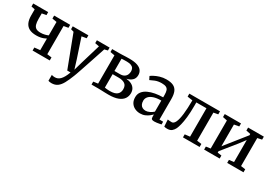

<svg xmlns="http://www.w3.org/2000/svg" viewBox="11 -1435 3586 2562"><g transform="rotate(30 1804.5 -154.0)"><path d="M324.5 0V-46.5L410.5 -55.5V-234Q394 -225 372.8 -216.8Q351.5 -208.5 324.5 -203.5Q297.5 -198.5 264 -198.5Q197.5 -198.5 155.8 -220.5Q114 -242.5 94 -286.2Q74 -330 74 -395.5V-490L18 -502V-548H248.5V-502L182.5 -490V-409Q182.5 -354.5 192.5 -321.5Q202.5 -288.5 227 -273.5Q251.5 -258.5 295.5 -258.5Q331 -258.5 362 -266.5Q393 -274.5 410.5 -283.5V-490L340.5 -502V-548H587.5V-502L519 -490V-55.5L589 -46.5V0Z M758.5 251.5Q743 251.5 729.8 249.2Q716.5 247 709.5 243.5V152.5Q716 156.5 730 158.8Q744 161 758.5 161Q780.5 161 800.8 153Q821 145 839.5 126.5Q858 108 875.5 76.8Q893 45.5 909.5 0H858.5L672.5 -490L627 -503.5V-548H868V-503L795 -490.5L894.5 -190.5L935.5 -57.5L973.5 -190.5L1063.5 -491L999 -503.5V-548H1195V-503.5L1145 -491Q1116.5 -404.5 1092 -331Q1067.5 -257.5 1047.5 -198Q1027.5 -138.5 1012.5 -94.2Q997.5 -50 987.5 -22.2Q977.5 5.5 973.5 15Q943.5 92.5 914.8 145.2Q886 198 849.5 224.8Q813 251.5 758.5 251.5Z M1493.5 4Q1470 4 1440.2 3Q1410.5 2 1383.2 1Q1356 0 1339 0H1232.5V-45.5L1302.5 -55V-490.5L1234.5 -502.5V-548H1346.5Q1363.5 -548 1389.5 -549.2Q1415.5 -550.5 1444.2 -551.5Q1473 -552.5 1498 -552.5Q1577.5 -552.5 1624 -535.5Q1670.5 -518.5 1690.8 -489Q1711 -459.5 1711 -421.5Q1711 -370 1679.2 -340.5Q1647.5 -311 1596 -299.5Q1643 -295.5 1676.5 -278.5Q1710 -261.5 1728.2 -232.5Q1746.5 -203.5 1746.5 -163Q1746.5 -116 1721.5 -78.2Q1696.5 -40.5 1641 -18.2Q1585.5 4 1493.5 4ZM1485.5 -47Q1564 -47 1597.5 -76.5Q1631 -106 1631 -156.5Q1631 -214.5 1595.2 -237.8Q1559.5 -261 1503.5 -261H1407V-54.5Q1414.5 -52.5 1427 -51Q1439.5 -49.5 1454.8 -48.2Q1470 -47 1485.5 -47ZM1407 -310H1491Q1531 -310 1555.5 -324.8Q1580 -339.5 1591 -363.8Q1602 -388 1602 -415.5Q1602 -441 1591.8 -460.2Q1581.5 -479.5 1556.5 -490.5Q1531.5 -501.5 1488 -501.5Q1467 -501.5 1446.2 -501Q1425.5 -500.5 1407 -499Z M1984.5 10.5Q1941 10.5 1903.8 -6.8Q1866.5 -24 1843.8 -59Q1821 -94 1821 -147Q1821 -196.5 1848.2 -231.2Q1875.5 -266 1921.8 -287.5Q1968 -309 2026 -319.5Q2084 -330 2146 -330.5V-368Q2146 -410.5 2137 -436Q2128 -461.5 2104.2 -473Q2080.5 -484.5 2037 -484.5Q1980 -484.5 1937 -467.2Q1894 -450 1869.5 -437L1845 -486Q1856.5 -496 1889 -513.8Q1921.5 -531.5 1967.8 -545.8Q2014 -560 2065.5 -560Q2134.5 -560 2175 -539.8Q2215.5 -519.5 2233.5 -476.5Q2251.5 -433.5 2251.5 -366V-49L2308 -48.5V-6.5Q2297 -4 2279 -0.5Q2261 3 2240.8 5.8Q2220.5 8.5 2203 8.5Q2176 8.5 2164.5 0.2Q2153 -8 2153 -37V-70.5Q2141 -57.5 2117 -38.2Q2093 -19 2059.5 -4.2Q2026 10.5 1984.5 10.5ZM2030.5 -57.5Q2057.5 -57.5 2089.5 -72.5Q2121.5 -87.5 2146 -110V-280.5Q2076 -280.5 2029.8 -264.8Q1983.5 -249 1960.5 -221.8Q1937.5 -194.5 1937.5 -159.5Q1937.5 -124.5 1949.5 -101.8Q1961.5 -79 1982.8 -68.2Q2004 -57.5 2030.5 -57.5Z M2399.5 6.5Q2384.5 6.5 2372.5 4.5Q2360.5 2.5 2353.5 0L2347 -105Q2357.5 -103 2374.5 -101.5Q2391.5 -100 2409.5 -100Q2441 -100 2461.8 -144.8Q2482.5 -189.5 2492.8 -276.5Q2503 -363.5 2503.5 -490L2423.5 -502V-548H2896V-501.5L2828 -489V-55.5L2898 -46.5V0H2641.5V-46.5L2719 -55.5V-493H2563V-443.5Q2563 -337 2554.5 -262.5Q2546 -188 2533.8 -140.2Q2521.5 -92.5 2509.5 -66.5Q2494.5 -35 2469.5 -14.2Q2444.5 6.5 2399.5 6.5Z M2967.5 0V-46.5L3036.5 -56V-488L2969 -502V-548H3219.5V-502L3145 -488V-153L3212.5 -238L3396.5 -468.5V-488L3329 -502V-548H3571.5V-502L3504.5 -487.5V-56L3574 -46.5V0H3323V-46.5L3396.5 -56V-395L3324.5 -299.5L3145 -77V-55L3207 -46.5V0Z"/></g></svg>

Font: Merriweather 36pt Medium
Style: Regular
Weight: 500
Version: Version 2.100